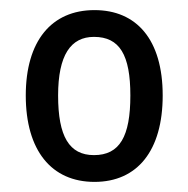

<svg xmlns="http://www.w3.org/2000/svg" viewBox="-20 -742 373 380"><path d="M302 -553C302 -664 250 -722 167 -722C82 -722 31 -661 31 -553C31 -444 82 -382 167 -382C252 -382 302 -444 302 -553ZM95 -553C95 -633 120 -669 166 -669C217 -669 238 -633 238 -553C238 -472 217 -435 166 -435C117 -435 95 -472 95 -553Z"/></svg>

Font: Noto Sans Lao Looped Condensed
Style: Regular
Weight: 400
Width: 3
Designer: Mark Frömberg, Ben Mitchell
Foundry: The Fontpad Ltd
Version: Version 1.003